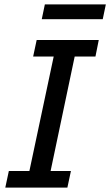

<svg xmlns="http://www.w3.org/2000/svg" viewBox="-20 -849 499 869"><path d="M4 0 20 -75H113L223 -593H130L146 -668H427L412 -593H318L209 -75H301L285 0ZM169 -762 183 -829H459L445 -762Z"/></svg>

Font: Atkinson Hyperlegible
Style: Italic
Weight: 400
Italic angle: -12°
Designer: Elliott Scott, Megan Eiswerth, Linus Boman, Theodore Petrosky
Foundry: Braille Institute
Version: Version 1.006; ttfautohint (v1.8.3)